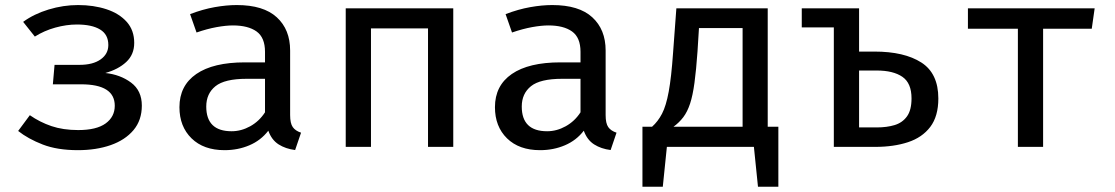

<svg xmlns="http://www.w3.org/2000/svg" viewBox="-20 -573 4348 749"><path d="M192.8 -320H290.3Q342.6 -320 372.6 -341.3Q402.6 -362.6 402.6 -397.4Q402.6 -438.5 370.5 -457.9Q338.5 -477.4 280 -477.4Q239.5 -477.4 195.9 -465.4Q152.3 -453.3 115.9 -430.3L70.3 -487.7Q112.3 -518.5 169.5 -535.9Q226.7 -553.3 284.6 -553.3Q345.6 -553.3 395.4 -536.9Q445.1 -520.5 474.4 -487.7Q503.6 -454.9 503.6 -405.6Q503.6 -360 472.3 -331Q441 -302.1 390.8 -288.2Q449.2 -282.1 491.3 -250.8Q533.3 -219.5 533.3 -161Q533.3 -104.1 500.8 -65.4Q468.2 -26.7 411.8 -6.9Q355.4 12.8 283.6 12.8Q203.6 12.8 146.7 -9.2Q89.7 -31.3 50.8 -62.1L96.4 -123.6Q135.4 -96.4 180.8 -81Q226.2 -65.6 285.1 -65.6Q356.4 -65.6 392.1 -91.5Q427.7 -117.4 427.7 -160.5Q427.7 -244.1 296.4 -244.1H186.2Z M1111.8 -124.1Q1111.8 -91.8 1122.1 -77.2Q1132.3 -62.6 1154.4 -55.4L1131.3 12.3Q1094.4 7.7 1066.9 -9.7Q1039.5 -27.2 1026.7 -63.1Q997.4 -25.1 952.8 -6.2Q908.2 12.8 855.9 12.8Q774.4 12.8 727.2 -33.3Q680 -79.5 680 -154.9Q680 -239 745.9 -284.4Q811.8 -329.7 935.4 -329.7H1013.8V-370.8Q1013.8 -426.7 980.8 -450.3Q947.7 -473.8 888.7 -473.8Q861.5 -473.8 824.9 -467.2Q788.2 -460.5 746.7 -446.2L721.5 -517.9Q771.3 -536.9 817.4 -545.1Q863.6 -553.3 903.6 -553.3Q1007.7 -553.3 1059.7 -505.6Q1111.8 -457.9 1111.8 -375.9ZM883.6 -61Q921 -61 956.2 -80.5Q991.3 -100 1013.8 -134.9V-265.6H942.1Q856.4 -265.6 820.5 -236.7Q784.6 -207.7 784.6 -157.4Q784.6 -61 883.6 -61Z M1649.7 0V-462.1H1427.2V0H1328.7V-540.5H1748.2V0Z M2342.6 -124.1Q2342.6 -91.8 2352.8 -77.2Q2363.1 -62.6 2385.1 -55.4L2362.1 12.3Q2325.1 7.7 2297.7 -9.7Q2270.3 -27.2 2257.4 -63.1Q2228.2 -25.1 2183.6 -6.2Q2139 12.8 2086.7 12.8Q2005.1 12.8 1957.9 -33.3Q1910.8 -79.5 1910.8 -154.9Q1910.8 -239 1976.7 -284.4Q2042.6 -329.7 2166.2 -329.7H2244.6V-370.8Q2244.6 -426.7 2211.5 -450.3Q2178.5 -473.8 2119.5 -473.8Q2092.3 -473.8 2055.6 -467.2Q2019 -460.5 1977.4 -446.2L1952.3 -517.9Q2002.1 -536.9 2048.2 -545.1Q2094.4 -553.3 2134.4 -553.3Q2238.5 -553.3 2290.5 -505.6Q2342.6 -457.9 2342.6 -375.9ZM2114.4 -61Q2151.8 -61 2186.9 -80.5Q2222.1 -100 2244.6 -134.9V-265.6H2172.8Q2087.2 -265.6 2051.3 -236.7Q2015.4 -207.7 2015.4 -157.4Q2015.4 -61 2114.4 -61Z M2486.2 -78.5H2523.6Q2546.7 -99 2562.6 -129.5Q2578.5 -160 2588.7 -215.6Q2599 -271.3 2605.6 -366.2L2618.5 -540.5H2974.9V-78.5H3016.4V155.4H2936.9L2921 0H2581.5L2565.6 155.4H2486.2ZM2876.9 -463.6H2706.7L2701 -372.3Q2695.9 -299.5 2689.2 -250.3Q2682.6 -201 2672.1 -169Q2661.5 -136.9 2645.6 -115.9Q2629.7 -94.9 2607.2 -78.5H2876.9Z M3331.3 -540.5V-371.8H3391.3Q3507.7 -371.8 3574.1 -329.2Q3640.5 -286.7 3640.5 -188.7Q3640.5 -119.5 3609 -77.9Q3577.4 -36.4 3521.8 -18.2Q3466.2 0 3394.4 0H3232.8V-466.2H3107.7V-540.5ZM3400 -297.9H3331.3V-75.9H3400.5Q3439.5 -75.9 3470 -85.1Q3500.5 -94.4 3518.2 -119Q3535.9 -143.6 3535.9 -189.2Q3535.9 -248.7 3500.3 -273.3Q3464.6 -297.9 3400 -297.9Z M4250.3 -540.5 4239 -461H4049.2V0H3950.8V-461H3755.9V-540.5Z"/></svg>

Font: Fira Code Retina
Style: Regular
Weight: 450
Monospace: yes
Designer: Carrois Corporate, Edenspiekermann AG, Nikita Prokopov
Foundry: Carrois Corporate, Edenspiekermann AG, Nikita Prokopov
Version: Version 6.002